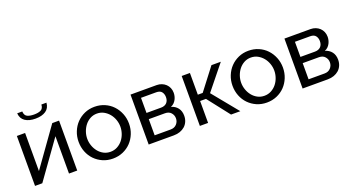

<svg xmlns="http://www.w3.org/2000/svg" viewBox="-52 -1303 3435 1886"><g transform="rotate(-20 1666.0 -360.0)"><path d="M458 -730Q454 -674 413 -646.5Q372 -619 305 -619Q238 -619 197 -646.5Q156 -674 152 -730H205Q207 -689 233.5 -675.5Q260 -662 305 -662Q350 -662 376.5 -675.5Q403 -689 405 -730ZM159 -124 443 -522H514V0H428V-390L149 0H73V-522H159Z M886 10Q829 10 781 -11Q733 -32 697.5 -68.5Q662 -105 642.5 -154.5Q623 -204 623 -260Q623 -316 643 -365.5Q663 -415 698 -451.5Q733 -488 781 -509.5Q829 -531 886 -531Q943 -531 991.5 -510Q1040 -489 1075 -452Q1110 -415 1130 -365.5Q1150 -316 1150 -260Q1150 -204 1130 -154.5Q1110 -105 1075 -68.5Q1040 -32 991.5 -11Q943 10 886 10ZM713 -259Q713 -222 725.5 -186.5Q738 -151 760.5 -123Q783 -95 815 -78Q847 -61 886 -61Q925 -61 957.5 -78.5Q990 -96 1012.5 -124Q1035 -152 1047.5 -188Q1060 -224 1060 -261Q1060 -298 1047.5 -333.5Q1035 -369 1012 -397Q989 -425 957 -442.5Q925 -460 886 -460Q847 -460 815 -442.5Q783 -425 760.5 -396.5Q738 -368 725.5 -332Q713 -296 713 -259Z M1534 -522Q1562 -522 1586 -512.5Q1610 -503 1628 -486Q1646 -469 1656 -445.5Q1666 -422 1666 -394Q1666 -377 1662 -359.5Q1658 -342 1649.5 -325.5Q1641 -309 1627 -295Q1613 -281 1593 -273Q1636 -261 1661 -228.5Q1686 -196 1686 -147Q1686 -114 1674 -86.5Q1662 -59 1640.5 -40Q1619 -21 1589.5 -10.5Q1560 0 1524 0H1261V-522ZM1499 -299Q1537 -299 1558.5 -320.5Q1580 -342 1580 -380Q1580 -412 1563 -434.5Q1546 -457 1506 -457H1347V-299ZM1514 -65Q1554 -65 1577.5 -90.5Q1601 -116 1601 -151Q1601 -184 1579 -209Q1557 -234 1516 -234H1347V-65Z M2107 -522H2205L2000 -268L2219 0H2122L1943 -229H1882V0H1796V-522H1882V-295H1933Z M2495 10Q2438 10 2390 -11Q2342 -32 2306.5 -68.5Q2271 -105 2251.5 -154.5Q2232 -204 2232 -260Q2232 -316 2252 -365.5Q2272 -415 2307 -451.5Q2342 -488 2390 -509.5Q2438 -531 2495 -531Q2552 -531 2600.5 -510Q2649 -489 2684 -452Q2719 -415 2739 -365.5Q2759 -316 2759 -260Q2759 -204 2739 -154.5Q2719 -105 2684 -68.5Q2649 -32 2600.5 -11Q2552 10 2495 10ZM2322 -259Q2322 -222 2334.5 -186.5Q2347 -151 2369.5 -123Q2392 -95 2424 -78Q2456 -61 2495 -61Q2534 -61 2566.5 -78.5Q2599 -96 2621.5 -124Q2644 -152 2656.5 -188Q2669 -224 2669 -261Q2669 -298 2656.5 -333.5Q2644 -369 2621 -397Q2598 -425 2566 -442.5Q2534 -460 2495 -460Q2456 -460 2424 -442.5Q2392 -425 2369.5 -396.5Q2347 -368 2334.5 -332Q2322 -296 2322 -259Z M3143 -522Q3171 -522 3195 -512.5Q3219 -503 3237 -486Q3255 -469 3265 -445.5Q3275 -422 3275 -394Q3275 -377 3271 -359.5Q3267 -342 3258.5 -325.5Q3250 -309 3236 -295Q3222 -281 3202 -273Q3245 -261 3270 -228.5Q3295 -196 3295 -147Q3295 -114 3283 -86.5Q3271 -59 3249.5 -40Q3228 -21 3198.5 -10.5Q3169 0 3133 0H2870V-522ZM3108 -299Q3146 -299 3167.5 -320.5Q3189 -342 3189 -380Q3189 -412 3172 -434.5Q3155 -457 3115 -457H2956V-299ZM3123 -65Q3163 -65 3186.5 -90.5Q3210 -116 3210 -151Q3210 -184 3188 -209Q3166 -234 3125 -234H2956V-65Z"/></g></svg>

Font: IngvarSans
Style: Regular
Weight: 500
Version: Version 3.000